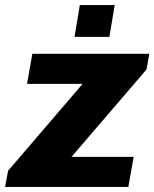

<svg xmlns="http://www.w3.org/2000/svg" viewBox="-43 -740 611 760"><path d="M252 -594H390L411 -720H273ZM-23 0H465L486 -119H240L537 -465L548 -527H85L64 -408H284L-11 -64Z"/></svg>

Font: Archivo ExtraBold
Style: Italic
Weight: 800
Italic angle: -10°
Designer: Hector Gatti
Foundry: Omnibus-Type
Version: Version 2.001